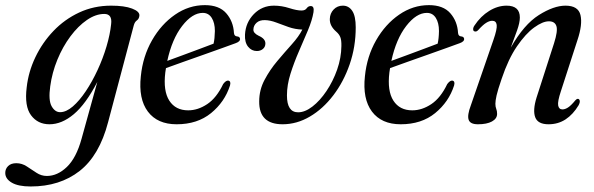

<svg xmlns="http://www.w3.org/2000/svg" viewBox="-88 -464 2260 730"><path d="M323 0.5Q290 127 214.8 186Q139.5 245 28.5 245Q-18.5 245 -43.2 230.5Q-68 216 -68 193.5Q-68 178 -57 167.2Q-46 156.5 -26 156.5Q-4.5 156.5 14 168.8Q32.5 181 50.8 193Q69 205 90 205Q130.5 205 166.2 170.8Q202 136.5 222 64L282 -152.5Q238.5 -68.5 192.8 -30Q147 8.5 100 8.5Q55.5 8.5 30 -25.8Q4.5 -60 13.5 -132Q20 -191 46.5 -246.5Q73 -302 115.2 -346.2Q157.5 -390.5 213.2 -416.5Q269 -442.5 334.5 -442.5Q385 -442.5 414 -431.5Q443 -420.5 442 -405Q441 -392.5 432.5 -386.5Q424 -380.5 420.5 -367ZM103 -136Q95.5 -83 108.2 -60.2Q121 -37.5 140.5 -37.5Q163.5 -37.5 188.8 -59.2Q214 -81 238.2 -117.2Q262.5 -153.5 283 -197.8Q303.5 -242 317 -287.5Q330.5 -333 334.5 -372Q339.5 -411 308.5 -411Q276 -411 242.5 -388Q209 -365 179.8 -325.8Q150.5 -286.5 130.2 -237.2Q110 -188 103 -136Z M786.5 -139Q766.5 -76.5 714.5 -34Q662.5 8.5 583.5 8.5Q510.5 8.5 474.2 -39.8Q438 -88 447.5 -174.5Q455 -249.5 490 -310.8Q525 -372 577.5 -408.2Q630 -444.5 691 -444.5Q745 -444.5 772 -413.8Q799 -383 801.5 -339Q802.5 -326 814 -325.5Q823 -324.5 824.5 -317.5Q826.5 -306.5 808.5 -300Q792 -294 759.5 -282.2Q727 -270.5 687.5 -256.5Q648 -242.5 609.8 -229Q571.5 -215.5 543 -205Q541.5 -197 540.5 -188.5Q532 -118 555.8 -81.2Q579.5 -44.5 627.5 -44.5Q664.5 -44.5 700 -68.2Q735.5 -92 760.5 -144.5Q771.5 -159 780 -157.5Q791 -155.5 786.5 -139ZM683 -415Q643 -415 604.5 -365.2Q566 -315.5 548 -232.5Q575 -242.5 607.8 -254.5Q640.5 -266.5 671.5 -278.2Q702.5 -290 724 -298Q728.5 -317 729 -346Q729 -377 717 -396Q705 -415 683 -415Z M1264.5 -360Q1264.5 -286 1241.5 -219.5Q1218.5 -153 1179.2 -101.5Q1140 -50 1090.2 -20.8Q1040.5 8.5 986.5 8.5Q896.5 8.5 897.5 -78.5Q897.5 -122 917.8 -160.2Q938 -198.5 966.5 -232.2Q995 -266 1021.5 -295.5Q1048 -325 1061.5 -351.5Q1034 -352.5 1009.2 -361.2Q984.5 -370 962 -378.5Q939.5 -387 919.5 -387.5Q899 -388 887.5 -377.5Q876 -367 875.5 -352.5Q874 -338.5 895.5 -328Q922 -316.5 921 -297.5Q920.5 -285 911.2 -277.5Q902 -270 888.5 -270Q868.5 -270 855.2 -286.5Q842 -303 843.5 -332.5Q846 -378.5 877.2 -410.5Q908.5 -442.5 953.5 -442.5Q983 -442.5 1011.8 -433.2Q1040.5 -424 1058.5 -424Q1072 -424 1078 -432.5Q1084 -441 1093.5 -441Q1107.5 -441 1104 -418Q1099 -387.5 1083 -349.2Q1067 -311 1048.5 -268.8Q1030 -226.5 1016.5 -183.8Q1003 -141 1003 -101Q1003 -37 1045.5 -37Q1071.5 -37 1100 -59Q1128.5 -81 1153.2 -117.8Q1178 -154.5 1193.8 -199.2Q1209.5 -244 1210 -289Q1210.5 -311.5 1205.8 -323Q1201 -334.5 1190.5 -343.5Q1165 -365.5 1166 -392Q1166.5 -413 1180.5 -427.8Q1194.5 -442.5 1215.5 -442.5Q1238 -442.5 1251.2 -422.8Q1264.5 -403 1264.5 -360Z M1638.5 -139Q1618.5 -76.5 1566.5 -34Q1514.5 8.5 1435.5 8.5Q1362.5 8.5 1326.2 -39.8Q1290 -88 1299.5 -174.5Q1307 -249.5 1342 -310.8Q1377 -372 1429.5 -408.2Q1482 -444.5 1543 -444.5Q1597 -444.5 1624 -413.8Q1651 -383 1653.5 -339Q1654.5 -326 1666 -325.5Q1675 -324.5 1676.5 -317.5Q1678.5 -306.5 1660.5 -300Q1644 -294 1611.5 -282.2Q1579 -270.5 1539.5 -256.5Q1500 -242.5 1461.8 -229Q1423.5 -215.5 1395 -205Q1393.5 -197 1392.5 -188.5Q1384 -118 1407.8 -81.2Q1431.5 -44.5 1479.5 -44.5Q1516.5 -44.5 1552 -68.2Q1587.5 -92 1612.5 -144.5Q1623.5 -159 1632 -157.5Q1643 -155.5 1638.5 -139ZM1535 -415Q1495 -415 1456.5 -365.2Q1418 -315.5 1400 -232.5Q1427 -242.5 1459.8 -254.5Q1492.5 -266.5 1523.5 -278.2Q1554.5 -290 1576 -298Q1580.5 -317 1581 -346Q1581 -377 1569 -396Q1557 -415 1535 -415Z M1717.5 -344.5Q1711.5 -345 1711 -352Q1710.5 -359 1716 -367Q1739.5 -402.5 1772 -422.5Q1804.5 -442.5 1838 -442.5Q1888.5 -442.5 1888.5 -397.5Q1888.5 -378 1878 -348.5Q1867.5 -319 1854 -283Q1904 -371 1960.8 -406.8Q2017.5 -442.5 2062 -442.5Q2110.5 -442.5 2119 -406.8Q2127.5 -371 2107.5 -311.5L2044.5 -117Q2031.5 -78 2034.2 -63Q2037 -48 2050.5 -48Q2060 -48 2071.2 -55Q2082.5 -62 2099.5 -82.5Q2106 -89.5 2110.5 -88Q2115 -87 2116.2 -80.8Q2117.5 -74.5 2112 -64Q2091 -29 2062.5 -10.2Q2034 8.5 1997.5 8.5Q1957 8.5 1947 -18Q1937 -44.5 1952 -93L2018.5 -299.5Q2033.5 -346.5 2027.5 -364.8Q2021.5 -383 1999 -383Q1975.5 -383 1943 -359.5Q1910.5 -336 1877.5 -287.8Q1844.5 -239.5 1819.5 -165Q1804.5 -121.5 1800 -101.2Q1795.5 -81 1795.5 -69.5Q1795.5 -58 1798.8 -50Q1802 -42 1802 -31Q1802 -13 1782.5 -2.2Q1763 8.5 1729 8.5Q1699.5 8.5 1693.8 -8.8Q1688 -26 1702 -63L1788 -312Q1802.5 -353.5 1800.5 -369.2Q1798.5 -385 1783.5 -385Q1773 -385 1760.5 -377.2Q1748 -369.5 1730.5 -350Q1723.5 -342.5 1717.5 -344.5Z"/></svg>

Font: Fraunces 144pt S050
Style: Italic
Weight: 400
Italic angle: -16°
Version: Version 1.000; ttfautohint (v1.8.3)